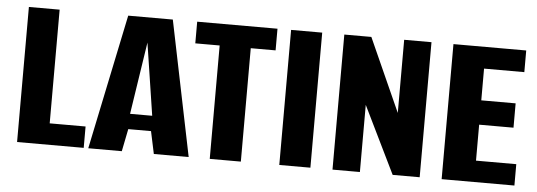

<svg xmlns="http://www.w3.org/2000/svg" viewBox="-40 -598 1962 701"><g transform="rotate(5 941.5 -247.5)"><path d="M40.5 0V-495H153.2V-78.3H284.7V0Z M301.4 0 404.5 -495H568L669.4 0H541.7L524.2 -82.3H440.8L424.3 0ZM442.5 -138.5H523.6L483 -403.2Z M746.6 0V-415.6H657.3V-495H951.6V-415.6H860.6V0Z M1001.5 0V-495H1115.5V0Z M1196.5 0V-495H1295.6L1415.9 -226.9V-495H1516V0H1417L1296.9 -246.1V0Z M1596.5 0V-495H1863.2V-415.6H1715.6V-299.3H1841.5V-210.1H1715.6V-78.3H1863.2V0Z"/></g></svg>

Font: Alumni Sans SC Thin
Style: Regular
Weight: 100
Designer: Robert E. Leuschke
Foundry: Robert E. Leuschke
Version: Version 1.018